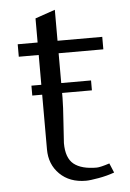

<svg xmlns="http://www.w3.org/2000/svg" viewBox="-52 -752 543 802"><g transform="rotate(-5 219.0 -351.5)"><path d="M208.5 -343.8Q208.5 -312.5 203.1 -237.1Q197.8 -161.6 197.8 -155.3Q197.8 -92.8 229.7 -67.1Q261.7 -41.5 325.2 -41.5Q340.3 -41.5 379.4 -54.2L396 -14.6Q365.2 -3.4 329.3 2.9Q293.5 9.3 275.9 9.3Q208 9.3 166.5 -31.5Q125 -72.3 125 -135.3V-364.7H83.5V-406.2H125V-531.2H41.5V-583.5H125V-684.6L208.5 -713.4V-583.5H396V-531.2H208.5V-406.2H333.5V-364.7H208.5Z"/></g></svg>

Font: Resagnicto
Style: Regular
Weight: 500
Version: Version 0.9991